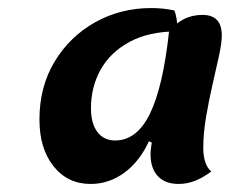

<svg xmlns="http://www.w3.org/2000/svg" viewBox="-20 -790 594 477"><path d="M205 -333Q148 -333 113 -377Q78 -421 78 -493Q78 -575 116 -637.5Q154 -700 217 -735Q280 -770 356 -770Q386 -770 413 -764Q417 -755 419 -741.5Q421 -728 421 -712Q350 -712 302 -686Q254 -660 230 -617Q206 -574 206 -521Q206 -483 222 -462Q238 -441 266 -441Q320 -441 352.5 -507.5Q385 -574 400 -712Q433 -753 483 -753Q531 -753 531 -702Q531 -683 524 -651Q517 -619 508 -580Q499 -541 492 -500Q485 -459 485 -421Q485 -403 490 -387.5Q495 -372 505 -364Q485 -349 465 -341Q445 -333 424 -333Q390 -333 372 -352.5Q354 -372 354 -407Q354 -414 355 -421Q356 -428 357 -436L350 -439Q327 -389 289 -361Q251 -333 205 -333Z"/></svg>

Font: Lemonada Medium
Style: Regular
Weight: 500
Designer: Mohamed Gaber (Arabic), Eduardo Tunni (Latin)
Foundry: Kief Type Foundry
Version: Version 4.004; ttfautohint (v1.8.2)